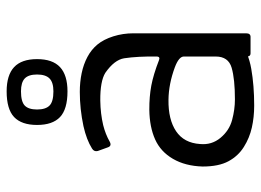

<svg xmlns="http://www.w3.org/2000/svg" viewBox="-122 -640 774 569"><g transform="rotate(-90 264.5 -356.0)"><path d="M349.5 -224.2Q299.5 -242.7 252.7 -243.2Q194.2 -244 159.5 -220.6Q124.8 -197.2 121.7 -149.7Q118.3 -115.2 140 -89.1Q161.7 -63 192.8 -54.7Q224 -46.3 253.8 -46.3Q314.3 -46.3 347.7 -56Q381 -65.7 381 -103.3V-197.7Q381 -212.2 349.5 -224.2ZM449.7 -108.5Q448.7 -53.8 421.4 -30.2Q394.2 -6.7 344.7 2.1Q295.2 10.8 235.7 10.8Q201.5 10.8 170.7 3.9Q139.8 -3 113.1 -19.8Q86.3 -36.5 70.7 -65.3Q55 -94.2 55 -142Q56.5 -193.5 77.8 -230Q99 -266.5 135.4 -282.8Q171.8 -299.2 223 -300Q262.3 -300.2 294.8 -294.1Q327.3 -288 370.3 -271.3Q380 -267.5 381 -276.7Q381.8 -334.5 375.8 -374.5Q371 -403.7 332.8 -430.3Q308 -445.8 250.3 -445.3Q211.5 -444.7 177.7 -436.7Q150.8 -430 128.5 -417.3Q115.8 -410.5 111.7 -423.2L101 -452.8Q98.3 -463.8 108.3 -469.8Q134 -486 174.8 -495.2Q225.7 -506 276.2 -506Q305.2 -506 331.6 -500.5Q358 -495 379.8 -483.4Q401.7 -471.8 416.8 -453.5Q431.8 -435.2 440.8 -406.7Q449.8 -378.2 449.8 -347ZM382.2 -153.7H449.8V-13Q449.7 0 439.2 0H390Q381 0 381 -11.2ZM277.8 -542.5Q225 -542.5 201.6 -564.6Q178.2 -586.7 178.2 -632.7Q178.2 -678.5 201.6 -700.7Q225 -722.8 277.8 -722.8Q325.8 -722.8 349.6 -700.7Q373.3 -678.5 373.3 -632.7Q373.3 -586.7 349.6 -564.6Q325.8 -542.5 277.8 -542.5ZM277.8 -584.2Q304.2 -584.2 315.9 -595.7Q327.7 -607.2 327.7 -632.7Q327.7 -658 315.9 -669.2Q304.2 -680.3 277.8 -680.3Q247.3 -680.3 235.7 -669.2Q224 -658 224 -632.7Q224 -607.2 235.7 -595.7Q247.3 -584.2 277.8 -584.2Z"/></g></svg>

Font: Vivano Light
Style: Regular
Weight: 300
Designer: Joe Prince, Josias Burgherr
Version: Version 2.064;September 19, 2022;FontCreator 14.0.0.2877 64-